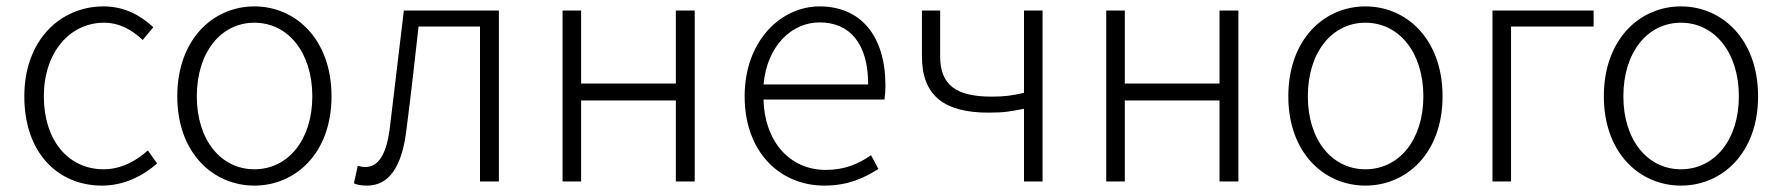

<svg xmlns="http://www.w3.org/2000/svg" viewBox="-20 -567 5570 600"><path d="M299 13C366 13 425 -16 471 -56L442 -97C406 -64 358 -38 304 -38C192 -38 117 -130 117 -266C117 -403 198 -496 305 -496C354 -496 393 -473 426 -442L459 -482C423 -515 374 -547 303 -547C171 -547 56 -444 56 -266C56 -89 161 13 299 13Z M775 13C904 13 1016 -89 1016 -266C1016 -444 904 -547 775 -547C646 -547 534 -444 534 -266C534 -89 646 13 775 13ZM775 -38C670 -38 595 -130 595 -266C595 -403 670 -496 775 -496C880 -496 956 -403 956 -266C956 -130 880 -38 775 -38Z M1127 13C1194 13 1236 -43 1250 -161C1264 -269 1276 -376 1288 -484H1480V0H1539V-534H1242C1228 -413 1213 -294 1199 -174C1189 -85 1163 -45 1121 -45C1112 -45 1105 -47 1098 -49L1086 6C1098 11 1109 13 1127 13Z M1738 0H1796V-253H2092V0H2151V-534H2092V-306H1796V-534H1738Z M2556 13C2632 13 2682 -12 2725 -39L2702 -82C2662 -54 2618 -36 2561 -36C2446 -36 2369 -127 2366 -256H2744C2746 -270 2747 -285 2747 -299C2747 -455 2670 -547 2541 -547C2421 -547 2307 -440 2307 -266C2307 -91 2418 13 2556 13ZM2366 -303C2377 -425 2455 -497 2541 -497C2635 -497 2693 -432 2693 -303Z M3180 0H3238V-534H3180V-277C3143 -268 3116 -265 3080 -265C2969 -265 2918 -300 2918 -391V-534H2861V-391C2861 -267 2932 -215 3069 -215C3120 -215 3138 -219 3180 -227Z M3437 0H3495V-253H3791V0H3850V-534H3791V-306H3495V-534H3437Z M4247 13C4376 13 4488 -89 4488 -266C4488 -444 4376 -547 4247 -547C4118 -547 4006 -444 4006 -266C4006 -89 4118 13 4247 13ZM4247 -38C4142 -38 4067 -130 4067 -266C4067 -403 4142 -496 4247 -496C4352 -496 4428 -403 4428 -266C4428 -130 4352 -38 4247 -38Z M4644 0H4702V-484H4960V-534H4644Z M5233 13C5362 13 5474 -89 5474 -266C5474 -444 5362 -547 5233 -547C5104 -547 4992 -444 4992 -266C4992 -89 5104 13 5233 13ZM5233 -38C5128 -38 5053 -130 5053 -266C5053 -403 5128 -496 5233 -496C5338 -496 5414 -403 5414 -266C5414 -130 5338 -38 5233 -38Z"/></svg>

Font: Noto Sans TC Light
Style: Regular
Weight: 300
Designer: Ryoko NISHIZUKA 西塚涼子 (kana, bopomofo & ideographs); Paul D. Hunt (Latin, Greek & Cyrillic); Sandoll Communications 산돌커뮤니
Foundry: Adobe
Version: Version 2.004;hotconv 1.0.118;makeotfexe 2.5.65603